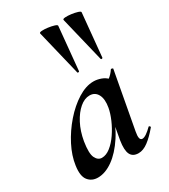

<svg xmlns="http://www.w3.org/2000/svg" viewBox="-184 -822 813 924"><g transform="rotate(-30 222.0 -360.5)"><path d="M83 13Q49 13 29.5 -11.5Q10 -36 18 -91Q25 -142 52.5 -195.5Q80 -249 120.5 -295.5Q161 -342 206.5 -370.5Q252 -399 294 -399Q314 -399 335 -391.5Q356 -384 371.5 -367.5Q387 -351 389 -324L329 -357Q346 -359 364.5 -373Q383 -387 396 -407Q398 -410 403.5 -408Q409 -406 408 -404L350 -89Q341 -42 361 -42Q371 -42 385 -51.5Q399 -61 415 -77Q418 -80 422 -76Q426 -72 423 -69Q392 -32 364.5 -11.5Q337 9 311 9Q279 9 267.5 -14.5Q256 -38 264 -89L289 -229L310 -246Q286 -164 248 -106Q210 -48 167 -17.5Q124 13 83 13ZM147 -60Q171 -60 195 -79Q219 -98 239.5 -128Q260 -158 274.5 -191.5Q289 -225 294 -253Q302 -298 288 -324Q274 -350 244 -350Q216 -350 189 -327Q162 -304 141 -264Q120 -224 111 -172Q101 -109 113 -84.5Q125 -60 147 -60ZM249 -475 188 -727Q187 -733 201 -734Q215 -735 234 -732.5Q253 -730 267.5 -725.5Q282 -721 282 -716L259 -476Q259 -474 254.5 -473Q250 -472 249 -475ZM379 -475 318 -727Q317 -733 331 -734Q345 -735 364 -732.5Q383 -730 397.5 -725.5Q412 -721 412 -716L389 -476Q389 -474 384.5 -473Q380 -472 379 -475Z"/></g></svg>

Font: Cormorant
Style: Bold Italic
Weight: 700
Italic angle: -10°
Designer: Christian Thalmann (Catharsis Fonts)
Foundry: Catharsis Fonts
Version: Version 4.000